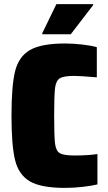

<svg xmlns="http://www.w3.org/2000/svg" viewBox="-20 -908 525 936"><path d="M36 -344Q36 -489 53.5 -560.5Q71 -632 126 -664Q181 -696 297 -696Q337 -696 380.5 -691Q424 -686 452 -678V-531Q367 -538 343 -538Q291 -538 272 -526.5Q253 -515 248.5 -480Q244 -445 244 -344Q244 -242 248.5 -207Q253 -172 272 -161Q291 -150 343 -150Q410 -150 455 -157V-9Q427 -2 382.5 3Q338 8 297 8Q180 8 125.5 -24Q71 -56 53.5 -127.5Q36 -199 36 -344ZM186 -741V-746L255 -888H434V-883L325 -741Z"/></svg>

Font: Saira Semi Condensed Black
Style: Regular
Weight: 900
Width: 4
Designer: Hector Gatti with collaboration of the Omnibus-Type team
Foundry: Omnibus-Type
Version: Version 1.001; ttfautohint (v1.8)